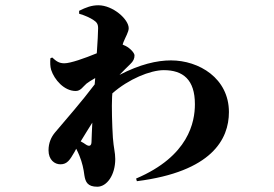

<svg xmlns="http://www.w3.org/2000/svg" viewBox="-20 -641 1040 728"><path d="M304 -94C301 -96 294 -101 286 -105C302 -132 316 -153 330 -176C329 -146 327 -120 327 -104C327 -87 318 -84 304 -94ZM448 -481C456 -501 468 -520 468 -534C468 -568 408 -621 353 -621C327 -621 306 -613 280 -600V-589C304 -582 322 -573 333 -566C347 -557 352 -550 352 -534C352 -518 350 -482 347 -439C301 -420 247 -401 224 -401C204 -401 193 -409 178 -423L171 -420C170 -404 170 -389 174 -376C186 -339 223 -296 267 -296C286 -296 294 -312 308 -324C314 -329 327 -337 341 -345L339 -321C290 -256 232 -190 188 -138C174 -121 164 -99 164 -71C164 -35 187 -18 209 -18C235 -18 245 -35 262 -64L269 -77C273 -69 277 -61 281 -51C292 -24 297 0 300 24C304 49 312 67 349 67C385 67 417 23 417 -38C417 -63 411 -79 408 -119C405 -168 403 -235 405 -274L406 -287C467 -341 550 -375 601 -375C674 -375 719 -339 719 -246C719 -179 696 -49 496 36L499 46C783 10 848 -113 848 -216C848 -344 735 -412 628 -412C575 -412 510 -397 433 -357C447 -372 462 -386 473 -397C486 -409 490 -419 490 -431C490 -440 474 -458 456 -467C452 -469 448 -470 445 -472Z"/></svg>

Font: Noto Serif TC Black
Style: Regular
Weight: 900
Version: Version 1.001;PS 1.001;hotconv 16.6.54;makeotf.lib2.5.65590